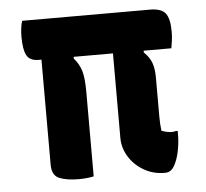

<svg xmlns="http://www.w3.org/2000/svg" viewBox="-44 -585 689 642"><g transform="rotate(-5 300.0 -264.0)"><path d="M53 -538H482Q520 -538 534 -520Q548 -502 548 -458Q548 -443 546 -428.5Q544 -414 542 -403H449V-397Q468 -379 475 -359Q482 -339 482 -310V-179Q482 -152 485 -131Q505 -124 519 -124Q525 -124 533 -126H539V-111Q539 -88 533.5 -59.5Q528 -31 516.5 -10.5Q505 10 486 10H483Q445 10 413.5 -8.5Q382 -27 364 -56.5Q346 -86 346 -119V-403H214V-397Q231 -378 238.5 -354Q246 -330 246 -284V1Q224 6 195 6Q156 6 131 -4Q106 -14 106 -50V-403H97Q67 -403 56.5 -422.5Q46 -442 46 -485Q46 -515 53 -538Z"/></g></svg>

Font: Recursive Sn Csl St
Style: Bold
Weight: 700
Version: Version 1.079;hotconv 1.0.112;makeotfexe 2.5.65598; ttfautoh